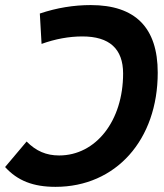

<svg xmlns="http://www.w3.org/2000/svg" viewBox="-39 -723 645 753"><path d="M316.9 -703.1C251 -703.1 183.6 -692.4 117.2 -669.9L124 -550.8C178.2 -570.3 231.9 -580.1 284.2 -580.1C390.1 -580.1 443.8 -531.7 443.8 -434.6C443.8 -249.5 337.4 -113.3 192.9 -113.3C142.6 -113.3 102.5 -130.4 65.4 -168L-19 -67.9C29.8 -14.2 91.3 9.8 178.7 9.8C415.5 9.8 579.6 -174.3 579.6 -438C579.6 -614.7 491.7 -703.1 316.9 -703.1Z"/></svg>

Font: Cascadia Mono PL
Style: Bold Italic
Weight: 700
Italic angle: -10°
Monospace: yes
Designer: Aaron Bell
Foundry: Saja Typeworks
Version: Version 2404.023